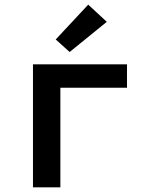

<svg xmlns="http://www.w3.org/2000/svg" viewBox="-20 -807 640 827"><path d="M122 0V-530H527V-429H240V0ZM280 -583 220 -637 360 -787 440 -713Z"/></svg>

Font: Iosevka Curly Extended
Style: Bold
Weight: 700
Width: 7
Monospace: yes
Designer: Belleve Invis
Foundry: Belleve Invis
Version: Version 11.1.0; ttfautohint (v1.8.3)